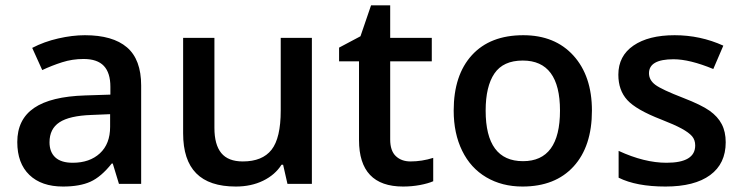

<svg xmlns="http://www.w3.org/2000/svg" viewBox="-20 -680 2746 710"><path d="M419.9 0 397 -75.2H393.1Q354 -25.9 314.5 -8.1Q274.9 9.8 212.9 9.8Q133.3 9.8 88.6 -33.2Q43.9 -76.2 43.9 -154.8Q43.9 -238.3 106 -280.8Q168 -323.2 294.9 -327.1L388.2 -330.1V-358.9Q388.2 -410.6 364 -436.3Q339.8 -461.9 289.1 -461.9Q247.6 -461.9 209.5 -449.7Q171.4 -437.5 136.2 -420.9L99.1 -502.9Q143.1 -525.9 195.3 -537.8Q247.6 -549.8 293.9 -549.8Q397 -549.8 449.5 -504.9Q502 -460 502 -363.8V0ZM249 -78.1Q311.5 -78.1 349.4 -113Q387.2 -147.9 387.2 -210.9V-257.8L317.9 -254.9Q236.8 -252 200 -227.8Q163.1 -203.6 163.1 -153.8Q163.1 -117.7 184.6 -97.9Q206.1 -78.1 249 -78.1Z M1043 0 1026.9 -70.8H1021Q997.1 -33.2 952.9 -11.7Q908.7 9.8 852.1 9.8Q753.9 9.8 705.6 -39.1Q657.2 -87.9 657.2 -187V-540H772.9V-207Q772.9 -145 798.3 -114Q823.7 -83 877.9 -83Q950.2 -83 984.1 -126.2Q1018.1 -169.4 1018.1 -271V-540H1133.3V0Z M1498 -83Q1540 -83 1582 -96.2V-9.8Q1563 -1.5 1533 4.2Q1502.9 9.8 1470.7 9.8Q1307.6 9.8 1307.6 -162.1V-453.1H1233.9V-503.9L1313 -545.9L1352.1 -660.2H1422.9V-540H1576.7V-453.1H1422.9V-164.1Q1422.9 -122.6 1443.6 -102.8Q1464.4 -83 1498 -83Z M2168.9 -271Q2168.9 -138.7 2101.1 -64.5Q2033.2 9.8 1912.1 9.8Q1836.4 9.8 1778.3 -24.4Q1720.2 -58.6 1689 -122.6Q1657.7 -186.5 1657.7 -271Q1657.7 -402.3 1725.1 -476.1Q1792.5 -549.8 1915 -549.8Q2032.2 -549.8 2100.6 -474.4Q2168.9 -398.9 2168.9 -271ZM1775.9 -271Q1775.9 -84 1914.1 -84Q2050.8 -84 2050.8 -271Q2050.8 -456.1 1913.1 -456.1Q1840.8 -456.1 1808.3 -408.2Q1775.9 -360.4 1775.9 -271Z M2663.6 -153.8Q2663.6 -74.7 2606 -32.5Q2548.3 9.8 2440.9 9.8Q2333 9.8 2267.6 -22.9V-122.1Q2362.8 -78.1 2444.8 -78.1Q2550.8 -78.1 2550.8 -142.1Q2550.8 -162.6 2539.1 -176.3Q2527.3 -189.9 2500.5 -204.6Q2473.6 -219.2 2425.8 -237.8Q2332.5 -273.9 2299.6 -310.1Q2266.6 -346.2 2266.6 -403.8Q2266.6 -473.1 2322.5 -511.5Q2378.4 -549.8 2474.6 -549.8Q2569.8 -549.8 2654.8 -511.2L2617.7 -424.8Q2530.3 -460.9 2470.7 -460.9Q2379.9 -460.9 2379.9 -409.2Q2379.9 -383.8 2403.6 -366.2Q2427.2 -348.6 2506.8 -317.9Q2573.7 -292 2604 -270.5Q2634.3 -249 2648.9 -220.9Q2663.6 -192.9 2663.6 -153.8Z"/></svg>

Font: Samim Medium FD
Style: Medium-FD
Weight: 500
Foundry: DejaVu fonts team - Redesigned by Saber Rastikerdar
Version: Version 4.0.5